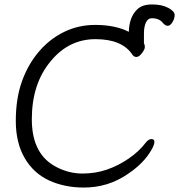

<svg xmlns="http://www.w3.org/2000/svg" viewBox="-20 -825 805 863"><path d="M627 -629 628 -628Q631 -624 631 -613.5Q631 -603 618 -586Q605 -569 593.5 -569Q582 -569 576 -578Q530 -649 409.5 -649Q289 -649 208 -550Q123 -449 123 -288.5Q123 -128 238 -72Q292 -45 350.5 -45Q409 -45 460 -62.5Q511 -80 558 -112Q605 -144 636 -185Q648 -200 661 -200Q674 -200 674 -187Q674 -174 660 -150Q626 -91 556 -44Q467 18 357 18Q270 18 200.5 -14Q131 -46 91 -114.5Q51 -183 51 -282Q51 -381 78 -457.5Q105 -534 153.5 -591.5Q202 -649 267 -681Q332 -713 408 -713Q498 -713 559 -682Q561 -750 598 -784Q620 -805 664 -805Q708 -805 736.5 -789.5Q765 -774 765 -757.5Q765 -741 755 -725Q745 -709 734 -709Q723 -709 712 -722Q696 -743 662 -743Q645 -743 636 -724Q627 -705 627 -674Z"/></svg>

Font: QiushuiShotai Bright
Style: Regular
Weight: 400
Designer: Christian Thalmann (Catharsis Fonts)
Version: Version 1.250;